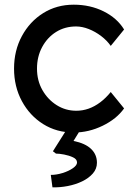

<svg xmlns="http://www.w3.org/2000/svg" viewBox="-20 -556 575 820"><path d="M40 -263Q40 -340 73.5 -402Q107 -464 164.5 -500Q222 -536 295 -536Q365 -536 422.5 -507.5Q480 -479 510 -430L453 -360Q437 -383 412 -402Q387 -421 359 -432Q331 -443 305 -443Q257 -443 219.5 -419.5Q182 -396 160 -355Q138 -314 138 -263Q138 -212 161 -171.5Q184 -131 222 -107Q260 -83 306 -83Q333 -83 358.5 -92Q384 -101 408 -119Q432 -137 453 -163L510 -93Q478 -48 418.5 -19Q359 10 295 10Q222 10 164.5 -26Q107 -62 73.5 -124Q40 -186 40 -263ZM197 191Q221 191 247 183Q273 175 291 162.5Q309 150 309 138Q309 124 292 116Q275 108 254 104Q233 100 219 100L206 90L278 -24H337L294 46Q344 56 369 80Q394 104 394 139Q394 165 376.5 185Q359 205 331 218.5Q303 232 269.5 238.5Q236 245 204 244Z"/></svg>

Font: Mach
Style: Regular
Weight: 400
Version: Version 1.002